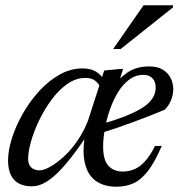

<svg xmlns="http://www.w3.org/2000/svg" viewBox="-20 -697 684 727"><path d="M426 -373 401 -361.5Q425.5 -396 460.2 -420.8Q495 -445.5 544.5 -445.5Q576 -445.5 596 -433.5Q616 -421.5 626 -401.8Q636 -382 636 -359Q636 -337.5 627 -316.2Q618 -295 603.5 -281.5Q576 -270 546.8 -258.5Q517.5 -247 487.2 -235.8Q457 -224.5 426 -214Q395 -203.5 363.5 -193.5L365.5 -227.5Q414.5 -241.5 449.8 -255.2Q485 -269 508.5 -282.5Q532 -296 545.2 -309.8Q558.5 -323.5 564 -337.5Q569.5 -351.5 569.5 -366Q569.5 -380.5 564 -391Q558.5 -401.5 548.2 -407.5Q538 -413.5 523 -413.5Q493 -413.5 468.8 -395.2Q444.5 -377 426.2 -346.8Q408 -316.5 395.5 -280.2Q383 -244 376.8 -208Q370.5 -172 370.5 -142.5Q370.5 -90.5 390.8 -69Q411 -47.5 444.5 -47.5Q467.5 -47.5 488.2 -56Q509 -64.5 528.5 -85.5Q548 -106.5 567 -144.5H592.5Q567 -85 541.5 -51.2Q516 -17.5 487 -3.8Q458 10 421 10Q373.5 10 342.5 -12.2Q311.5 -34.5 301 -81Q290.5 -127.5 304.5 -200.5L311.5 -187.5Q273 -130 242.2 -91.8Q211.5 -53.5 186.2 -31.5Q161 -9.5 140.2 -0.5Q119.5 8.5 100 8.5Q73 8.5 53 -1.5Q33 -11.5 21.8 -33.2Q10.5 -55 10.5 -89.5Q10.5 -128 25.5 -174.8Q40.5 -221.5 67 -267.8Q93.5 -314 129 -352.8Q164.5 -391.5 206.2 -414.8Q248 -438 292.5 -438Q322 -438 341.5 -426.8Q361 -415.5 377 -392.5L358.5 -367Q353.5 -382 339.5 -392Q325.5 -402 303.5 -402Q267.5 -402 235 -379.2Q202.5 -356.5 175.2 -319.5Q148 -282.5 128 -240.8Q108 -199 97.2 -160.5Q86.5 -122 86.5 -96Q86.5 -73.5 98.5 -62.8Q110.5 -52 129.5 -52Q146 -52 170.5 -65.8Q195 -79.5 222.2 -104.5Q249.5 -129.5 273.5 -164.5Q297.5 -199.5 313.5 -241L374.5 -430L430.5 -435.5H446ZM408.5 -511.5 523.5 -677H635V-669L437 -511.5Z"/></svg>

Font: Newsreader 24pt
Style: Italic
Weight: 400
Italic angle: -17°
Designer: Hugues Gentile
Foundry: Production Type
Version: Version 1.003